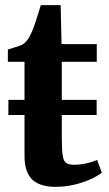

<svg xmlns="http://www.w3.org/2000/svg" viewBox="-20 -714 422 744"><path d="M195 10Q135 10 105 -18.2Q75 -46.5 75 -110V-268.5H12.5V-327H75V-474.5H10.5V-522Q22 -526 34 -529.5Q46 -533 56.5 -536.8Q67 -540.5 73.5 -546Q80.5 -551.5 86 -558.8Q91.5 -566 96 -575Q100.5 -584 105 -594.5Q110.5 -607 116.2 -624.5Q122 -642 128 -660.8Q134 -679.5 138 -694H215L218.5 -543H355V-474.5H219.5V-327H354.5V-268.5H219.5V-180Q219.5 -132 223.2 -109.8Q227 -87.5 238 -81.5Q249 -75.5 269.5 -75.5Q284.5 -75.5 301 -78.2Q317.5 -81 332 -85.5Q346.5 -90 356.5 -94L374.5 -45Q358 -31.5 330 -19Q302 -6.5 267.2 1.8Q232.5 10 195 10Z"/></svg>

Font: Merriweather 48pt
Style: Bold
Weight: 700
Version: Version 2.100